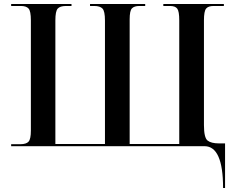

<svg xmlns="http://www.w3.org/2000/svg" viewBox="-20 -734 1185 964"><path d="M1100 210H1110V-14H1080Q1040 -14 1022 -28.5Q1004 -43 1004 -106V-632Q1004 -678 1015 -691Q1026 -704 1052 -704H1104V-714H800V-704H834Q860 -704 870 -690.5Q880 -677 880 -632V-11H631V-637Q631 -680 642.5 -692Q654 -704 680 -704H709V-714H432V-704H453Q482 -704 494.5 -691Q507 -678 507 -631V-11H258V-632Q258 -677 269.5 -690.5Q281 -704 312 -704H339V-714H36V-704H85Q112 -704 123.5 -691Q135 -678 135 -632V-78Q135 -36 123.5 -23Q112 -10 82 -10H36V0H1007Q1100 0 1100 210Z"/></svg>

Font: Noto Serif Display Semi
Style: Regular
Weight: 600
Designer: Monotype Design Team
Foundry: Monotype Imaging Inc.
Version: Version 1.900